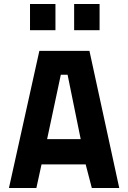

<svg xmlns="http://www.w3.org/2000/svg" viewBox="-20 -946 645 966"><path d="M25 0H163L189 -119H411L442 0H580L430 -690H178ZM286 -570H320L386 -246H217ZM131 -794H259V-926H131ZM353 -794H481V-926H353Z"/></svg>

Font: TitilliumMaps29L
Style: 999 wt
Weight: 900
Designer: Campivisivi
Foundry: Accademia di Belle Arti di Urbino and students of MA course of Visual design